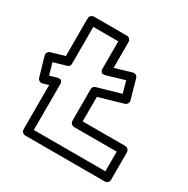

<svg xmlns="http://www.w3.org/2000/svg" viewBox="-264 -875 1027 1050"><g transform="rotate(30 249.5 -350.5)"><path d="M-94.2 -407.2Q-97.2 -417.5 -91.8 -426.5Q-86.4 -435.5 -77.1 -438L7.8 -462.9V-701.2Q7.8 -711.9 15.9 -719Q23.9 -726.1 33.2 -726.1H241.2Q252 -726.1 259 -718.3Q266.1 -710.4 266.1 -701.2V-537.1L370.1 -567.9Q380.4 -570.8 389.2 -565.9Q397.9 -561 400.9 -550.8L435.1 -429.2Q438 -418.9 432.6 -409.7Q427.2 -400.4 418 -397.9L266.1 -354V-199.2H535.2Q545.9 -199.2 553 -191.2Q560.1 -183.1 560.1 -173.8V0Q560.1 10.7 552.2 17.8Q544.4 24.9 535.2 24.9H33.2Q22.5 24.9 15.1 17.1Q7.8 9.3 7.8 0V-279.8L-27.8 -269Q-37.6 -266.1 -46.9 -271.2Q-56.2 -276.4 -59.1 -286.1ZM-39.1 -397 -18.1 -324.2 25.9 -336.9Q34.2 -337.9 39.8 -338.6Q45.4 -339.4 49.1 -335.4Q52.7 -331.5 54.4 -329.3Q56.2 -327.1 57.1 -322.3Q58.1 -317.4 58.1 -316.2Q58.1 -314.9 58.1 -313V-24.9H509.8V-148.9H241.2Q231.9 -148.9 223.9 -156Q215.8 -163.1 215.8 -173.8V-373Q215.8 -392.1 233.9 -397L379.9 -439L359.9 -513.2L248 -480Q239.7 -479 234.1 -478.3Q228.5 -477.5 224.9 -481.4Q221.2 -485.4 219.5 -487.5Q217.8 -489.7 216.8 -494.6Q215.8 -499.5 215.8 -500.7Q215.8 -502 215.8 -503.9V-675.8H58.1V-443.8Q58.1 -424.8 40 -419.9Z"/></g></svg>

Font: Trueno ExtraBold Outline
Style: Regular
Weight: 800
Width: 6
Designer: Julieta Ulanovsky
Foundry: Julieta Ulanovsky
Version: Version 3.001b | FøM Fix